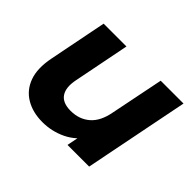

<svg xmlns="http://www.w3.org/2000/svg" viewBox="-121 -729 928 928"><g transform="rotate(45 343.5 -265.0)"><path d="M249 8Q183 8 135 -20.5Q87 -49 67 -104Q47 -159 63 -240L122 -538H278L221 -250Q209 -191 230.5 -159Q252 -127 307 -127Q365 -127 404.5 -161Q444 -195 457 -265L512 -538H668L561 0H413L443 -152L465 -106Q427 -47 370 -19.5Q313 8 249 8Z"/></g></svg>

Font: MOST Montserrat
Style: Bold Italic
Weight: 700
Italic angle: -11.3°
Designer: Julieta Ulanovsky
Foundry: Julieta Ulanovsky
Version: Version 8.000;March 11, 2024;FontCreator 15.0.0.2926 64-bit